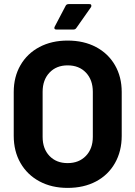

<svg xmlns="http://www.w3.org/2000/svg" viewBox="-20 -906 661 937"><path d="M310 11Q232 11 172.5 -21Q113 -53 80 -110.5Q47 -168 47 -243V-457Q47 -531 80 -588Q113 -645 172.5 -676.5Q232 -708 310 -708Q389 -708 448.5 -676.5Q508 -645 541 -588Q574 -531 574 -457V-243Q574 -168 541 -110Q508 -52 448.5 -20.5Q389 11 310 11ZM310 -110Q365 -110 399 -145Q433 -180 433 -238V-458Q433 -516 399.5 -551.5Q366 -587 310 -587Q255 -587 221.5 -551.5Q188 -516 188 -458V-238Q188 -180 221.5 -145Q255 -110 310 -110ZM255 -762Q248 -762 246.5 -765Q245 -768 245 -770Q245 -772 247 -776L300 -877Q304 -886 315 -886H416Q423 -886 424.5 -883Q426 -880 426 -878Q426 -875 424 -871L353 -770Q348 -762 339 -762Z"/></svg>

Font: LinhAnh
Style: Bold
Weight: 700
Designer: Jeremy Tribby
Foundry: Tribby Type
Version: Version 1.408